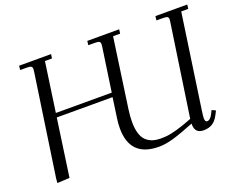

<svg xmlns="http://www.w3.org/2000/svg" viewBox="-113 -897 1341 1099"><g transform="rotate(-20 557.0 -347.0)"><path d="M65.9 3.9 67.9 -22 158.2 -637.2Q160.2 -650.9 160.2 -655.8Q160.2 -668.5 153.3 -672.6Q146.5 -676.8 127.9 -676.8H86.9L89.8 -702.1H284.2L280.8 -676.8H237.8L194.8 -376H535.2L573.2 -637.2Q575.2 -650.9 575.2 -655.8Q575.2 -668.5 568.4 -672.6Q561.5 -676.8 543 -676.8H502L504.9 -702.1H699.2L695.8 -676.8H652.8L592.8 -254.9Q586.9 -211.9 586.9 -179.2Q586.9 -137.7 595.7 -108.6Q604.5 -79.6 621.6 -63.5Q638.7 -47.4 660.2 -40.3Q681.6 -33.2 710 -33.2Q732.9 -33.2 752.4 -35.4Q772 -37.6 812.5 -48.8Q853 -60.1 905.8 -81.1L987.8 -637.2Q990.2 -654.3 990.2 -655.8Q990.2 -668.5 983.4 -672.6Q976.6 -676.8 958 -676.8H917L919.9 -702.1H1113.8L1110.8 -676.8H1067.9L984.9 -104Q980 -68.8 980 -58.1Q980 -35.2 993.2 -35.2Q1011.7 -35.2 1026.9 -64.9L1038.1 -86.9L1061 -76.2L1049.8 -54.2Q1031.7 -19 1009 -6.1Q986.3 6.8 957 6.8Q903.8 6.8 903.8 -47.9V-53.2Q820.8 -20 772.5 -6.1Q724.1 7.8 685.1 7.8Q508.8 7.8 508.8 -168Q508.8 -200.2 514.2 -232.9L530.8 -350.1H190.9L141.1 0Z"/></g></svg>

Font: Dihjauti
Style: Italic
Weight: 400
Italic angle: -9°
Designer: T. Christopher White
Version: Version 3.0.0